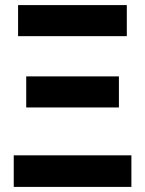

<svg xmlns="http://www.w3.org/2000/svg" viewBox="-20 -734 570 754"><path d="M51 -592H478V-714H51ZM83 -312H447V-434H83ZM34 0H496V-124H34Z"/></svg>

Font: Noto Sans Mono Condensed ExtraBold
Style: Regular
Weight: 800
Width: 3
Designer: Monotype Design Team
Foundry: Monotype Imaging Inc.
Version: Version 2.014